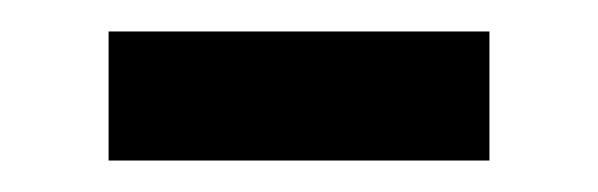

<svg xmlns="http://www.w3.org/2000/svg" viewBox="-20 -358 380 122"><path d="M49 -338H291V-256H49Z"/></svg>

Font: ltelugu05
Style: Book
Weight: 400
Designer: Jelle Bosma - Monotype Design Team
Foundry: Monotype Imaging Inc.
Version: Version 2.003